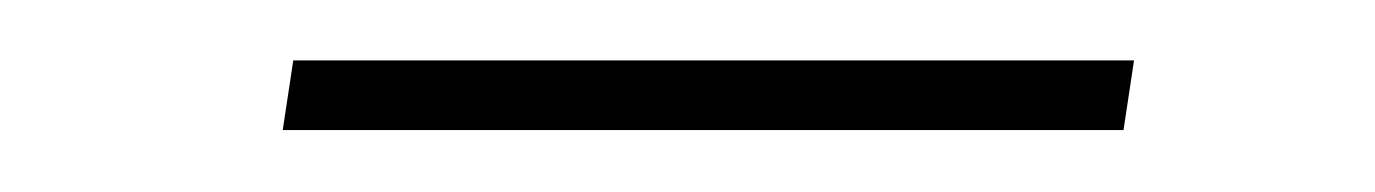

<svg xmlns="http://www.w3.org/2000/svg" viewBox="-20 -334 444 62"><path d="M346.2 -314.5 342.8 -292H71.3L74.7 -314.5Z"/></svg>

Font: Inter 24pt Thin
Style: Italic
Weight: 250
Italic angle: -9.3988°
Version: Version 4.001;git-66647c0bb